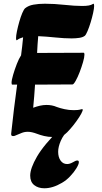

<svg xmlns="http://www.w3.org/2000/svg" viewBox="-20 -722 545 1030"><path d="M435 -530Q425 -522 406 -519Q387 -516 364 -516Q325 -516 277 -521Q229 -526 185 -528Q183 -505 181.5 -483Q180 -461 179 -438L429 -439Q433 -439 433 -429Q433 -415 425.5 -389Q418 -363 407.5 -335.5Q397 -308 386 -288.5Q375 -269 369 -269L168 -268Q166 -237 163.5 -206Q161 -175 158 -144Q177 -151 194.5 -155Q212 -159 230 -159Q244 -159 257.5 -156.5Q271 -154 285 -148Q301 -142 325.5 -136.5Q350 -131 376 -131Q387 -131 397 -132Q407 -133 417 -136Q427 -139 422.5 -126.5Q418 -114 404.5 -93Q391 -72 373.5 -50Q356 -28 340 -12Q324 4 315 6Q291 13 265 13Q239 13 216.5 7.5Q194 2 179 -4Q150 -15 129 -15Q111 -15 95.5 -8.5Q80 -2 58 7Q57 7 54.5 7.5Q52 8 50 8Q46 8 42.5 5.5Q39 3 40 -6Q47 -72 55 -137.5Q63 -203 72 -268H46Q42 -268 42 -278Q42 -292 50.5 -321Q59 -350 70.5 -379.5Q82 -409 93 -425Q96 -449 99 -473.5Q102 -498 104 -522Q85 -517 73 -508Q71 -506 70 -506Q66 -506 66 -517Q66 -531 71 -555Q76 -579 83.5 -605.5Q91 -632 99.5 -652Q108 -672 115 -678Q132 -692 159.5 -697Q187 -702 221 -702Q271 -702 326 -696Q381 -690 421 -690Q463 -690 477 -700Q481 -702 481 -702Q485 -702 485 -690Q485 -677 479.5 -652Q474 -627 466 -601Q458 -575 449.5 -555Q441 -535 435 -530ZM312 259Q263 288 218 288Q185 288 163.5 271Q142 254 142 220Q142 181 178.5 118Q215 55 304 -33Q339 -68 364.5 -85Q390 -102 400 -102Q408 -102 397.5 -84Q387 -66 352 -31Q320 1 306 33.5Q292 66 292 92Q292 121 305 139.5Q318 158 340 158Q354 158 370 149Q386 139 395 139Q403 139 403 148Q403 159 390 180.5Q377 202 356 224Q335 246 312 259Z"/></svg>

Font: Ga Maamli
Style: Regular
Weight: 400
Designer: Afotey Clement Nii Odai, Ama Asantewa Diaka, David Abbey-Thompson
Foundry: Sorkin Type Co.
Version: Version 1.000; ttfautohint (v1.8.4.7-5d5b)